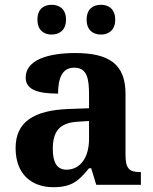

<svg xmlns="http://www.w3.org/2000/svg" viewBox="-20 -770 639 800"><path d="M401 -626C431 -626 460 -643 460 -688C460 -734 431 -750 401 -750C369 -750 341 -734 341 -688C341 -643 369 -626 401 -626ZM195 -626C226 -626 255 -643 255 -688C255 -734 226 -750 195 -750C164 -750 136 -734 136 -688C136 -643 164 -626 195 -626ZM202 10C278 10 307 -15 351 -69H360L381 0H567V-53H563C518 -53 503 -69 503 -124V-379C503 -504 433 -549 293 -549C180 -549 87 -520 87 -447C87 -398 133 -380 222 -380C222 -442 238 -488 289 -488C344 -488 351 -441 351 -374V-319L269 -316C119 -311 45 -261 45 -153C45 -42 114 10 202 10ZM257 -63C218 -63 200 -92 200 -149C200 -221 226 -259 306 -263L351 -266V-191C351 -113 314 -63 257 -63Z"/></svg>

Font: Noto Serif Test
Style: Bold
Weight: 700
Version: Version 1.000